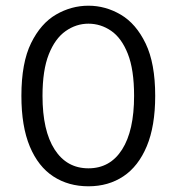

<svg xmlns="http://www.w3.org/2000/svg" viewBox="-20 -640 619 673"><path d="M450 -304Q450 -396 428 -451.5Q406 -507 369.5 -532Q333 -557 290 -557Q247 -557 210 -531Q173 -505 151 -449.5Q129 -394 129 -304Q129 -182 171.5 -116Q214 -50 290 -50Q366 -50 408 -116Q450 -182 450 -304ZM290 13Q220 13 167 -21.5Q114 -56 84.5 -126.5Q55 -197 55 -304Q55 -420 89 -489Q123 -558 176.5 -589Q230 -620 290 -620Q350 -620 403.5 -588.5Q457 -557 490.5 -487.5Q524 -418 524 -304Q524 -198 494.5 -127.5Q465 -57 412.5 -22Q360 13 290 13Z"/></svg>

Font: Baloo Tamma 2
Style: Regular
Weight: 400
Designer: Divya Kowshik, Shuchita Grover and Ek Type
Foundry: Ek Type
Version: Version 1.700